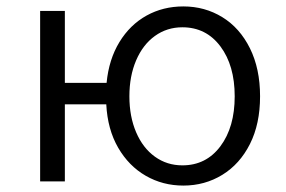

<svg xmlns="http://www.w3.org/2000/svg" viewBox="-20 -565 891 598"><path d="M311 -240H182V0H105V-531H182V-307H312Q319 -380 352 -434Q385 -488 436.5 -516.5Q488 -545 551 -545Q618 -545 672.5 -511.5Q727 -478 758.5 -414.5Q790 -351 790 -265Q790 -179 758.5 -116.5Q727 -54 672.5 -20.5Q618 13 551 13Q487 13 434 -17.5Q381 -48 348 -105Q315 -162 311 -240ZM711 -265Q711 -361 666.5 -420.5Q622 -480 548 -480Q500 -480 462.5 -453Q425 -426 404 -377Q383 -328 383 -265Q383 -202 404 -153Q425 -104 462.5 -77Q500 -50 548 -50Q622 -50 666.5 -109.5Q711 -169 711 -265Z"/></svg>

Font: Nebula Sans Book
Style: Regular
Weight: 400
Designer: Paul D. Hunt for Adobe (as Source Sans)
Foundry: Nebula Entertainment & Broadcasting LLC
Version: Version 1.010